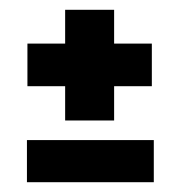

<svg xmlns="http://www.w3.org/2000/svg" viewBox="-20 -538 369 392"><path d="M113 -292V-362H36V-449H113V-518H213V-449H290V-362H213V-292ZM35 -166V-252H294V-166Z"/></svg>

Font: Bricolage Grotesque 96pt Condensed SemiBold
Style: Regular
Weight: 600
Width: 3
Designer: Mathieu Triay
Foundry: Atelier Triay
Version: Version 1.001; ttfautohint (v1.8.4.7-5d5b);gftools[0.9.33.de